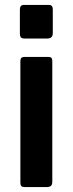

<svg xmlns="http://www.w3.org/2000/svg" viewBox="-20 -762 296 782"><path d="M195 -628V-725C195 -730.3 193.7 -734.5 191 -737.5C188.3 -740.5 184.7 -742 180 -742H77C66.3 -742 61 -735.7 61 -723V-625C61 -618.3 62.3 -613.3 65 -610C67.7 -606.7 72.7 -605 80 -605H171C179.7 -605 185.8 -606.8 189.5 -610.5C193.2 -614.2 195 -620 195 -628ZM193 -22V-514C193 -524.7 188.3 -530 179 -530H78C68 -530 63 -524.3 63 -513V-18C63 -11.3 64.3 -6.7 67 -4C69.7 -1.3 74.7 0 82 0H169C177.7 0 183.8 -1.7 187.5 -5C191.2 -8.3 193 -14 193 -22Z"/></svg>

Font: Libre Franklin SemiBold
Style: Regular
Weight: 600
Designer: Pablo Impallari, Rodrigo Fuenzalida
Foundry: Impallari Type
Version: Version 1.002; ttfautohint (v1.5)